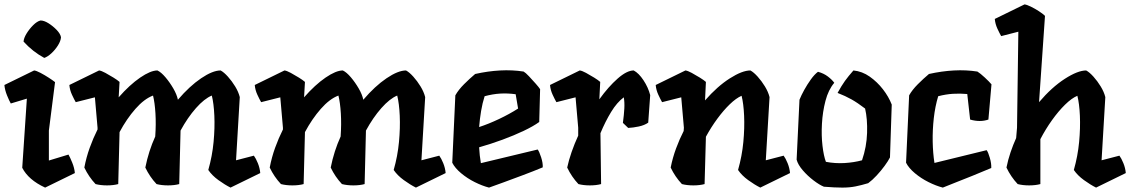

<svg xmlns="http://www.w3.org/2000/svg" viewBox="-30 -836 5133 872"><path d="M171 -573Q119 -601 77 -647Q78 -663 90.5 -683.5Q103 -704 120.5 -721.5Q138 -739 154 -743Q170 -743 190 -730.5Q210 -718 227 -700.5Q244 -683 247 -667Q246 -650 233 -629.5Q220 -609 203 -593.5Q186 -578 171 -573ZM281 -134Q288 -122 298 -97.5Q308 -73 310 -50L175 16Q99 -19 71 -74L92 -388L19 -366Q12 -378 2 -402.5Q-8 -427 -10 -450L125 -516Q135 -515 154 -505Q173 -495 191.5 -483Q210 -471 220 -463L192 -243V-107Z M1123 -129Q1132 -117 1141 -95Q1150 -73 1152 -50L1017 16Q991 3 962 -18Q933 -39 916 -64Q934 -127 940 -191Q946 -255 943.5 -310.5Q941 -366 932 -402Q898 -388 860 -345Q822 -302 790 -243L784 0Q762 6 733 6Q704 6 681 0Q650 -33 630 -75Q645 -150 675 -216Q679 -272 676 -321Q673 -370 665 -402Q625 -387 585 -341.5Q545 -296 513 -236L507 0Q485 6 456 6Q427 6 404 0Q373 -33 353 -75Q362 -122 377.5 -165Q393 -208 413 -248V-256L401 -394L314 -372Q307 -384 297 -405.5Q287 -427 285 -450L420 -516Q430 -515 448.5 -505Q467 -495 485.5 -483.5Q504 -472 513 -464L509 -394Q559 -451 606.5 -483.5Q654 -516 685 -516Q702 -508 721.5 -485Q741 -462 757 -434.5Q773 -407 778 -383Q831 -445 883.5 -480.5Q936 -516 972 -516Q987 -508 1005 -488Q1023 -468 1038 -443.5Q1053 -419 1059 -395L1042 -108Z M1965 -129Q1974 -117 1983 -95Q1992 -73 1994 -50L1859 16Q1833 3 1804 -18Q1775 -39 1758 -64Q1776 -127 1782 -191Q1788 -255 1785.5 -310.5Q1783 -366 1774 -402Q1740 -388 1702 -345Q1664 -302 1632 -243L1626 0Q1604 6 1575 6Q1546 6 1523 0Q1492 -33 1472 -75Q1487 -150 1517 -216Q1521 -272 1518 -321Q1515 -370 1507 -402Q1467 -387 1427 -341.5Q1387 -296 1355 -236L1349 0Q1327 6 1298 6Q1269 6 1246 0Q1215 -33 1195 -75Q1204 -122 1219.5 -165Q1235 -208 1255 -248V-256L1243 -394L1156 -372Q1149 -384 1139 -405.5Q1129 -427 1127 -450L1262 -516Q1272 -515 1290.5 -505Q1309 -495 1327.5 -483.5Q1346 -472 1355 -464L1351 -394Q1401 -451 1448.5 -483.5Q1496 -516 1527 -516Q1544 -508 1563.5 -485Q1583 -462 1599 -434.5Q1615 -407 1620 -383Q1673 -445 1725.5 -480.5Q1778 -516 1814 -516Q1829 -508 1847 -488Q1865 -468 1880 -443.5Q1895 -419 1901 -395L1884 -108Z M2412 -157Q2419 -148 2427.5 -122Q2436 -96 2435 -76Q2392 -58 2345 -40.5Q2298 -23 2257.5 -8Q2217 7 2191 16Q2160 8 2126 -9Q2092 -26 2064 -49.5Q2036 -73 2024 -97L2038 -403Q2052 -428 2077.5 -453.5Q2103 -479 2128 -500Q2186 -513 2241.5 -516Q2297 -519 2348 -511Q2357 -506 2372.5 -489.5Q2388 -473 2403 -456Q2418 -439 2423 -431L2419 -282Q2393 -263 2349 -242Q2305 -221 2252 -201.5Q2199 -182 2146 -167Q2147 -148 2149 -130Q2151 -112 2154 -95ZM2312 -408Q2276 -413 2242 -411Q2208 -409 2171 -399Q2161 -368 2155 -332Q2149 -296 2146 -259Q2189 -273 2236.5 -295.5Q2284 -318 2323 -343Z M2848 -516Q2871 -504 2892.5 -471.5Q2914 -439 2923 -404L2914 -279Q2897 -267 2871 -261.5Q2845 -256 2823 -255L2799 -278Q2804 -315 2805.5 -343.5Q2807 -372 2803 -394Q2772 -371 2745.5 -327.5Q2719 -284 2697 -231L2700 0Q2678 6 2649 6Q2620 6 2597 0Q2566 -33 2546 -75Q2553 -108 2566 -145.5Q2579 -183 2596 -220V-256L2584 -394L2497 -372Q2490 -384 2480 -405.5Q2470 -427 2468 -450L2603 -516Q2613 -515 2631.5 -505Q2650 -495 2668.5 -483.5Q2687 -472 2696 -464L2692 -385Q2733 -442 2775 -479Q2817 -516 2848 -516Z M3529 -129Q3538 -117 3547 -95Q3556 -73 3558 -50L3423 16Q3397 3 3368 -18Q3339 -39 3322 -64Q3340 -127 3346 -191Q3352 -255 3349.5 -310.5Q3347 -366 3338 -401Q3313 -390 3284.5 -362.5Q3256 -335 3228 -297Q3200 -259 3176 -215L3170 0Q3148 6 3119 6Q3090 6 3067 0Q3036 -33 3016 -75Q3025 -120 3040.5 -162Q3056 -204 3075 -241L3076 -256L3064 -394L2977 -372Q2970 -384 2960 -405.5Q2950 -427 2948 -450L3083 -516Q3093 -515 3111.5 -505Q3130 -495 3148.5 -483.5Q3167 -472 3176 -464L3172 -380Q3228 -444 3284.5 -480Q3341 -516 3378 -516Q3393 -508 3411 -488Q3429 -468 3444 -443.5Q3459 -419 3465 -395L3448 -108Z M3846 -516Q3886 -512 3920 -488Q3954 -464 3980 -430.5Q4006 -397 4020 -361L4012 -121Q4004 -105 3987.5 -82.5Q3971 -60 3951.5 -39Q3932 -18 3913 -4Q3883 5 3856 10.5Q3829 16 3795.5 16Q3762 16 3712 12Q3692 4 3665 -16.5Q3638 -37 3616 -62.5Q3594 -88 3588 -111L3601 -383Q3609 -403 3622.5 -427.5Q3636 -452 3652.5 -475Q3669 -498 3685 -510Q3711 -503 3730 -488.5Q3749 -474 3759 -460Q3732 -428 3719 -378Q3706 -328 3703 -274Q3700 -220 3705.5 -173.5Q3711 -127 3721 -101Q3763 -93 3805.5 -95.5Q3848 -98 3885 -108Q3906 -169 3908 -232.5Q3910 -296 3899 -343Q3865 -369 3837.5 -384.5Q3810 -400 3774 -414Q3792 -447 3807.5 -468.5Q3823 -490 3846 -516Z M4214 -96 4451 -154Q4458 -145 4465.5 -119Q4473 -93 4472 -73Q4430 -55 4387.5 -38Q4345 -21 4309.5 -7Q4274 7 4252 16Q4221 8 4187 -9Q4153 -26 4125 -49.5Q4097 -73 4085 -97L4099 -403Q4113 -428 4138.5 -453.5Q4164 -479 4189 -500Q4247 -513 4302.5 -516Q4358 -519 4409 -511Q4422 -503 4442.5 -484Q4463 -465 4473 -453L4459 -293Q4421 -280 4376 -293L4363 -409Q4330 -412 4298 -410Q4266 -408 4231 -399Q4217 -353 4211 -299.5Q4205 -246 4206 -193Q4207 -140 4214 -96Z M5054 -129Q5063 -117 5072 -95Q5081 -73 5083 -50L4948 16Q4922 3 4893 -18Q4864 -39 4847 -64Q4865 -127 4871 -191Q4877 -255 4874.5 -310.5Q4872 -366 4863 -401Q4837 -390 4807 -360.5Q4777 -331 4748 -290.5Q4719 -250 4695 -204V0Q4673 6 4644 6Q4615 6 4592 0Q4561 -33 4541 -75Q4548 -110 4559.5 -144Q4571 -178 4585 -209L4589 -256L4595 -692L4517 -672Q4510 -684 4500 -705.5Q4490 -727 4488 -750L4623 -816Q4633 -815 4651.5 -806Q4670 -797 4688.5 -785Q4707 -773 4716 -764L4689 -372Q4747 -440 4806 -478Q4865 -516 4903 -516Q4918 -508 4936 -488Q4954 -468 4969 -443.5Q4984 -419 4990 -395L4973 -108Z"/></svg>

Font: Langar
Style: Regular
Weight: 400
Designer: Alessia Mazzarella
Foundry: Typeland
Version: Version 1.001; ttfautohint (v1.8.3)